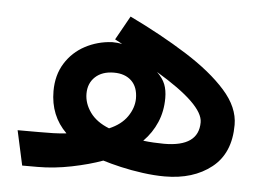

<svg xmlns="http://www.w3.org/2000/svg" viewBox="-42 -539 809 592"><g transform="rotate(5 363.0 -243.5)"><path d="M22.9 -107.4H88.4Q114.3 -107.4 133.5 -107.9Q152.8 -108.4 173.8 -110.8Q122.6 -161.1 122.6 -237.3Q122.6 -287.1 145.5 -323.7Q168.5 -360.4 206.5 -380.6Q244.6 -400.9 289.6 -403.3Q306.6 -403.3 320.8 -400.4L297.9 -412.6L339.4 -486.8Q438.5 -439 517.3 -389.2Q596.2 -339.4 642.1 -287.8Q688 -236.3 688 -182.1Q688 -94.2 631.6 -49.6Q575.2 -4.9 486.8 -4.9Q454.6 -4.9 418.7 -9.8Q382.8 -14.6 350.1 -22.2Q317.4 -29.8 294.4 -37.1Q253.4 -22 199.2 -11Q145 0 94.2 0H46.4ZM435.5 -323.7Q453.6 -306.2 460.7 -288.1Q467.8 -270 467.8 -245.6Q467.8 -204.6 453.1 -170.4Q438.5 -136.2 411.6 -108.9Q426.8 -106.9 444.3 -106Q461.9 -105 476.1 -105Q583 -105 583 -180.7Q583 -235.8 435.5 -323.7ZM303.2 -137.7Q340.3 -153.3 358.9 -180.2Q377.4 -207 377.9 -235.8Q377.9 -272 357.9 -291Q337.9 -310.1 303.7 -310.1Q267.1 -310.1 245.8 -290.3Q224.6 -270.5 224.6 -238.3Q224.6 -208 244.1 -180.7Q263.7 -153.3 303.2 -137.7Z"/></g></svg>

Font: Vazir Medium UI
Style: Medium-UI
Weight: 500
Designer: Saber Rastikerdar
Foundry: Saber Rastikerdar
Version: Version 30.0.0